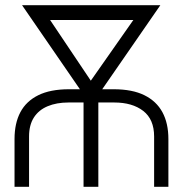

<svg xmlns="http://www.w3.org/2000/svg" viewBox="-20 -720 709 740"><path d="M418 -376H374L598 -700H65L288 -376H246Q174 -376 127.5 -353Q81 -330 58.5 -287.5Q36 -245 36 -184V0H92V-194Q92 -238 110.5 -267Q129 -296 163.5 -310.5Q198 -325 244 -325H302V0H359V-325H420Q490 -325 532 -292.5Q574 -260 574 -194V0H629V-184Q629 -245 606 -287.5Q583 -330 536.5 -353Q490 -376 418 -376ZM330 -409 173 -643H494Z"/></svg>

Font: AdventPro_ExpandedRegular
Style: ExpandedRegular
Weight: 400
Width: 7
Designer: VivaRado, Andreas Kalpakidis
Foundry: VivaRado, Andreas Kalpakidis
Version: Version 3.000